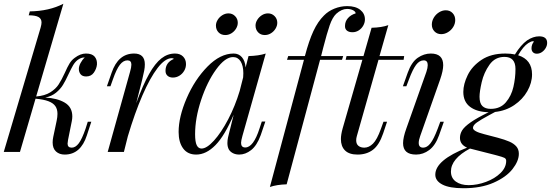

<svg xmlns="http://www.w3.org/2000/svg" viewBox="-29 -815 2955 1030"><path d="M491.2 -469.2Q488.8 -445.8 474.4 -425.3Q460 -404.8 433.1 -404.8Q413.1 -404.8 403.6 -416.5Q394 -428.2 394 -445.3Q394 -459.5 403.1 -476.8Q412.1 -494.1 425.8 -506.8H423.8Q405.8 -506.8 387.2 -493.2Q373 -481.9 363 -464.6Q353 -447.3 338.9 -417.5Q322.8 -382.3 308.8 -359.6Q294.9 -336.9 271.7 -317.9Q248.5 -298.8 213.9 -291.5Q277.3 -288.6 318.1 -264.6Q358.9 -240.7 358.9 -190.4Q358.9 -177.7 356 -164.1L335.9 -64Q333.5 -50.8 333.5 -44.4Q333.5 -22.9 356 -22.9Q376 -22.9 393.6 -46.1Q411.1 -69.3 430.2 -125L441.9 -162.1H460.9L437 -88.9Q403.8 14.2 317.9 14.2Q289.6 14.2 271.5 -2.2Q253.4 -18.6 253.4 -50.8Q253.4 -65.4 256.8 -81.1L274.9 -167Q279.3 -187.5 279.3 -204.1Q279.3 -229.5 267.8 -245.8Q256.3 -262.2 230.7 -272Q205.1 -281.7 161.6 -285.6L78.1 0H-8.8L189 -667Q193.8 -684.1 193.8 -694.3Q193.8 -714.4 177.7 -723.6Q161.6 -732.9 125 -732.9L130.9 -753.9Q234.9 -755.4 311 -794.9L165 -297.4Q211.4 -301.3 240.7 -319.6Q270 -337.9 285.6 -362.1Q301.3 -386.2 318.8 -424.3Q332.5 -455.6 343.8 -474.1Q355 -492.7 372.1 -504.9Q402.3 -527.8 432.1 -527.8Q464.4 -527.8 478.5 -511.5Q492.7 -495.1 491.2 -469.2Z M968.8 -471.2Q968.8 -451.7 959 -435.1Q949.2 -418.5 933.1 -408.7Q917 -398.9 898.4 -398.9Q880.9 -398.9 869.9 -408.4Q858.9 -418 858.9 -435.1Q858.9 -480 903.8 -499Q899.9 -502.9 892.6 -502.9Q856.9 -502.9 816.4 -450.2Q775.9 -397.5 734.9 -303Q693.8 -208.5 656.7 -83.5L635.7 0H548.8L668.5 -429.2Q675.8 -454.1 675.8 -468.3Q675.8 -491.2 654.8 -491.2Q632.3 -491.2 614 -467.5Q595.7 -443.8 576.7 -389.2L563.5 -352.1H544.4L569.8 -424.8Q605 -527.8 690.4 -527.8Q748 -527.8 748 -469.7Q748 -453.6 744.6 -436Q741.2 -418.5 733.9 -388.2L701.7 -261.2Q737.8 -359.4 770.5 -417.5Q803.2 -475.6 836.7 -501.7Q870.1 -527.8 909.7 -527.8Q937 -527.8 952.9 -512Q968.8 -496.1 968.8 -471.2Z M929.7 0ZM1394.5 -163.1 1369.6 -89.8Q1349.1 -34.2 1318.4 -10Q1287.6 14.2 1254.4 14.2Q1235.8 14.2 1221.4 7.1Q1207 0 1199.2 -12.2Q1190.9 -26.9 1190.9 -47.4Q1190.9 -62 1194.3 -77.9Q1197.8 -93.8 1201.7 -108.2Q1205.6 -122.6 1206.5 -127L1224.6 -199.7Q1176.8 -87.4 1127 -36.6Q1077.1 14.2 1023.4 14.2Q977.5 14.2 953.4 -18.8Q929.2 -51.8 929.2 -106.9Q929.2 -188 972.4 -288.1Q1015.6 -388.2 1084.2 -458Q1152.8 -527.8 1224.6 -527.8Q1251.5 -527.8 1268.6 -508.3Q1285.6 -488.8 1288.6 -453.1L1304.2 -514.2Q1359.9 -515.6 1396.5 -527.8L1271.5 -85.9Q1264.2 -59.6 1264.2 -48.8Q1264.2 -23.9 1286.6 -23.9Q1330.6 -23.9 1363.3 -126L1375.5 -163.1ZM1256.8 -327.1 1275.4 -399.9Q1276.4 -415.5 1276.4 -421.9Q1276.4 -461.9 1262 -485.4Q1247.6 -508.8 1221.2 -508.8Q1178.7 -508.8 1130.6 -442.6Q1082.5 -376.5 1050 -278.8Q1017.6 -181.2 1017.6 -95.2Q1017.6 -53.7 1026.4 -35.9Q1035.2 -18.1 1052.2 -18.1Q1080.1 -18.1 1118.9 -60.8Q1157.7 -103.5 1195.1 -174.8Q1232.4 -246.1 1256.8 -327.1ZM1196.8 -743.2Q1217.8 -743.2 1232.2 -728.5Q1246.6 -713.9 1246.6 -692.9Q1246.6 -676.8 1237.3 -661.4Q1228 -646 1212.6 -636.5Q1197.3 -627 1179.7 -627Q1157.2 -627 1143.3 -641.4Q1129.4 -655.8 1129.4 -678.2Q1129.4 -693.4 1138.7 -708.5Q1147.9 -723.6 1163.6 -733.4Q1179.2 -743.2 1196.8 -743.2ZM1408.7 -743.2Q1429.7 -743.2 1444.1 -728.5Q1458.5 -713.9 1458.5 -692.9Q1458.5 -676.8 1449.2 -661.4Q1439.9 -646 1424.6 -636.5Q1409.2 -627 1391.6 -627Q1369.6 -627 1355.7 -641.6Q1341.8 -656.2 1341.8 -678.2Q1341.8 -693.4 1351.1 -708.5Q1360.4 -723.6 1375.7 -733.4Q1391.1 -743.2 1408.7 -743.2Z M1928.7 -710.9Q1928.7 -693.8 1919.9 -678Q1911.1 -662.1 1895.8 -652.1Q1880.4 -642.1 1861.8 -642.1Q1842.8 -642.1 1832 -650.9Q1821.3 -659.7 1821.8 -675.8Q1821.8 -699.7 1837.4 -717.5Q1853 -735.4 1878.9 -743.2Q1878.9 -752.4 1865.5 -759.8Q1852.1 -767.1 1833 -767.1Q1803.7 -767.1 1774.9 -741.2Q1754.4 -721.7 1739.7 -679.4Q1725.1 -637.2 1704.6 -557.6Q1695.3 -520 1693.8 -515.1L1693.4 -514.2H1812L1805.7 -494.1H1688L1508.8 173.8Q1456.1 175.3 1418.9 188L1601.6 -494.1H1510.7L1517.1 -514.2H1606.4L1606.9 -515.1Q1628.4 -596.7 1652.3 -648.2Q1676.3 -699.7 1709 -731.9Q1731.9 -755.4 1765.1 -768.8Q1798.3 -782.2 1834 -782.2Q1878.4 -782.2 1903.6 -762.2Q1928.7 -742.2 1928.7 -710.9Z M1881.8 -62.5Q1881.8 -42.5 1893.8 -32.7Q1905.8 -22.9 1925.3 -22.9Q1950.2 -22.9 1971.9 -44.4Q1993.7 -65.9 2014.2 -123L2028.3 -162.1H2047.4L2026.4 -99.1Q2005.4 -37.1 1971.7 -11.5Q1938 14.2 1889.2 14.2Q1844.2 14.2 1822 -7.8Q1799.8 -29.8 1799.8 -68.8Q1799.8 -92.8 1809.1 -126L1915 -494.1H1825.2L1830.1 -514.2H1920.9L1964.4 -666Q2019.5 -667.5 2054.2 -680.2L2006.8 -514.2H2139.2L2136.2 -494.1H2001.5L1885.3 -85Q1881.8 -73.2 1881.8 -62.5Z M2362.3 -759.8Q2384.8 -759.8 2398.9 -744.9Q2413.1 -730 2413.1 -707.5Q2413.1 -688 2402.6 -670.7Q2392.1 -653.3 2374.5 -642.6Q2356.9 -631.8 2337.9 -631.8Q2315.9 -631.8 2301.8 -646.5Q2287.6 -661.1 2287.6 -683.1Q2287.6 -702.6 2298.3 -720.5Q2309.1 -738.3 2326.4 -749Q2343.8 -759.8 2362.3 -759.8ZM2265.6 -465.8Q2265.6 -491.2 2244.1 -491.2Q2221.2 -491.2 2203.1 -467Q2185.1 -442.9 2165 -389.2L2150.9 -352.1H2132.3L2158.2 -424.8Q2178.7 -481.9 2211.9 -504.9Q2245.1 -527.8 2282.2 -527.8Q2348.6 -527.8 2348.6 -465.3Q2348.6 -436 2332 -388.2L2225.1 -85Q2217.3 -63.5 2217.3 -48.3Q2217.3 -22.9 2241.2 -22.9Q2261.7 -22.9 2279.8 -45.7Q2297.9 -68.4 2319.3 -125L2333 -162.1H2352.1L2326.2 -88.9Q2306.6 -34.7 2273.9 -10.3Q2241.2 14.2 2203.1 14.2Q2133.3 14.2 2133.3 -46.9Q2133.3 -77.6 2150.9 -126L2258.3 -429.2Q2265.6 -451.2 2265.6 -465.8Z M2906.2 -585Q2906.2 -570.8 2898.4 -557.4Q2890.6 -543.9 2877.9 -535.4Q2865.2 -526.9 2850.6 -526.9Q2837.9 -526.9 2830.1 -534.7Q2822.3 -542.5 2822.3 -556.2Q2822.3 -576.2 2835.4 -591.8Q2833.5 -593.8 2829.6 -593.8Q2821.3 -593.8 2805.2 -584Q2777.8 -566.4 2750.5 -518.6Q2825.2 -495.1 2825.2 -416Q2825.2 -370.6 2800 -326.2Q2774.9 -281.7 2729.7 -251.2Q2684.6 -220.7 2627 -214.4L2595.2 -197.3Q2549.8 -172.9 2529.1 -158Q2508.3 -143.1 2508.3 -128.9Q2508.3 -110.4 2568.4 -95.2L2641.1 -76.2Q2679.2 -65.9 2703.4 -55.4Q2727.5 -44.9 2741 -29.3Q2754.4 -13.7 2754.4 9.8Q2754.4 48.8 2720.5 92Q2686.5 135.3 2619.1 165Q2551.8 194.8 2457.5 194.8Q2382.3 194.8 2344.2 175Q2306.2 155.3 2306.2 122.1Q2306.2 43.9 2476.6 -22.9Q2438.5 -39.6 2438.5 -75.2Q2438.5 -96.7 2450.4 -116Q2462.4 -135.3 2495.8 -158.7Q2529.3 -182.1 2592.3 -212.9Q2529.3 -214.4 2492.9 -241.7Q2456.5 -269 2456.5 -321.8Q2456.5 -363.8 2480 -411.9Q2503.4 -460 2554.2 -493.9Q2605 -527.8 2682.1 -527.8Q2711.9 -527.8 2733.4 -522.9Q2765.1 -574.2 2798.3 -598.1Q2831.1 -620.1 2863.3 -620.1Q2906.2 -620.1 2906.2 -585ZM2736.3 -444.8Q2736.3 -509.8 2677.2 -509.8Q2626.5 -509.8 2596.7 -467.5Q2566.9 -425.3 2555.2 -374.5Q2543.5 -323.7 2543.5 -295.9Q2543.5 -261.2 2558.8 -246.1Q2574.2 -231 2603.5 -231Q2654.8 -231 2684.6 -265.9Q2714.4 -300.8 2725.3 -348.9Q2736.3 -397 2736.3 -444.8ZM2390.1 105Q2390.1 140.1 2416.5 159.2Q2442.9 178.2 2485.4 178.2Q2531.2 178.2 2578.4 160.6Q2625.5 143.1 2656 113.3Q2686.5 83.5 2686.5 47.9Q2686.5 36.6 2676.8 31.7Q2667 26.9 2639.2 19.5L2626.5 16.1L2492.2 -18.1Q2390.1 36.6 2390.1 105Z"/></svg>

Font: TypoPRO Playfair Display
Style: Italic
Weight: 400
Italic angle: -14°
Designer: Claus Eggers Sørensen
Foundry: Claus Eggers Sørensen
Version: Version 1.004;PS 001.004;hotconv 1.0.70;makeotf.lib2.5.58329